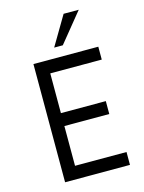

<svg xmlns="http://www.w3.org/2000/svg" viewBox="-119 -864 699 934"><g transform="rotate(-15 230.0 -396.5)"><path d="M371.6 -793.5 252 -646.5H208.5L295.4 -793.5ZM417 -530.3H157.7V-330.1H383.8V-265.1H157.7V-64.9H417V0H90.3V-595.2H417Z"/></g></svg>

Font: Now
Style: Regular
Weight: 400
Designer: Alfredo Marco Pradil
Foundry: Alfredo Marco Pradil
Version: Version 1.200;hotconv 1.0.109;makeotfexe 2.5.65596